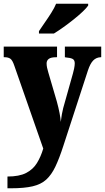

<svg xmlns="http://www.w3.org/2000/svg" viewBox="-23 -786 563 1030"><path d="M17 161Q80 161 117 142Q154 123 175 89Q196 55 209 11L54 -433Q44 -463 32.5 -471Q21 -479 2 -479H-3V-536H283V-479H279Q250 -479 238.5 -470Q227 -461 227 -446Q227 -435 229.5 -423Q232 -411 236 -398L282 -241Q291 -208 296.5 -179.5Q302 -151 303 -132Q308 -175 316 -206L368 -391Q371 -400 374.5 -417.5Q378 -435 378 -446Q378 -464 366.5 -470Q355 -476 330 -478L325 -479V-536H520V-479H517Q493 -478 477 -461.5Q461 -445 449 -409L317 -4Q295 64 274 108Q253 152 225 177.5Q197 203 152 213.5Q107 224 37 224H17ZM186 -619Q199 -639 217 -664.5Q235 -690 252 -717Q269 -744 278 -766H450V-756Q441 -743 420.5 -723.5Q400 -704 372.5 -682Q345 -660 317 -640Q289 -620 266 -606H186Z"/></svg>

Font: Noto Serif Tamil Condensed Black
Style: Italic
Weight: 900
Width: 3
Italic angle: -12°
Designer: Indian Type Foundry, Tom Grace, and the Monotype Design Team
Foundry: Monotype Imaging Inc.
Version: Version 2.003; ttfautohint (v1.8.4.7-5d5b)